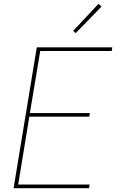

<svg xmlns="http://www.w3.org/2000/svg" viewBox="-20 -982 640 1002"><path d="M51 0 172 -735H566L563 -716H190L136 -392H449L446 -373H133L75 -19H448L445 0ZM375 -809 362 -821 494 -962 510 -948Z"/></svg>

Font: Iosevka Curly Thin Extended
Style: Italic
Weight: 100
Width: 7
Italic angle: -9°
Monospace: yes
Designer: Belleve Invis
Foundry: Belleve Invis
Version: Version 11.1.0; ttfautohint (v1.8.3)